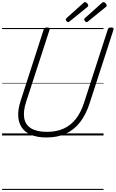

<svg xmlns="http://www.w3.org/2000/svg" viewBox="-20 -1302 1112 1845"><path d="M428 19Q339 19 279.5 -6Q220 -31 189 -77Q158 -123 155 -187Q152 -251 177 -329L400 -1019Q404 -1029 410.5 -1033.5Q417 -1038 434 -1038Q447 -1038 453.5 -1033Q460 -1028 457 -1018L231 -323Q202 -234 212.5 -169Q223 -104 277.5 -69.5Q332 -35 432 -35Q522 -35 591 -66Q660 -97 709 -159.5Q758 -222 788 -316L1016 -1019Q1019 -1029 1025.5 -1033.5Q1032 -1038 1048 -1038Q1077 -1038 1071 -1018L842 -312Q807 -202 749.5 -128Q692 -54 612 -17.5Q532 19 428 19ZM636 -1089Q629 -1089 620.5 -1098Q612 -1107 612 -1114Q612 -1116 612.5 -1119Q613 -1122 617 -1126L781 -1273Q785 -1277 788 -1279.5Q791 -1282 796 -1282Q802 -1282 809.5 -1277Q817 -1272 822.5 -1264Q828 -1256 828 -1250Q828 -1246 826.5 -1242.5Q825 -1239 820 -1235L650 -1097Q646 -1094 642.5 -1091.5Q639 -1089 636 -1089ZM814 -1089Q806 -1089 797.5 -1098Q789 -1107 789 -1114Q789 -1116 789.5 -1119Q790 -1122 794 -1126L958 -1273Q962 -1277 965.5 -1279.5Q969 -1282 973 -1282Q980 -1282 987.5 -1277Q995 -1272 1000 -1264Q1005 -1256 1005 -1250Q1005 -1246 1004 -1242.5Q1003 -1239 997 -1235L827 -1097Q823 -1094 820 -1091.5Q817 -1089 814 -1089ZM0 513H975V523H0ZM0 -20H975V0H0ZM0 -505H975V-500H0ZM0 -1033H975V-1023H0Z"/></svg>

Font: Playwrite IN Guides
Style: Regular
Weight: 400
Designer: Veronika Burian, José Scaglione
Foundry: TypeTogether
Version: Version 1.003